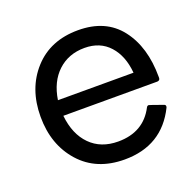

<svg xmlns="http://www.w3.org/2000/svg" viewBox="-99 -619 750 733"><g transform="rotate(-20 276.0 -252.5)"><path d="M289 10Q175 10 108.5 -64.5Q42 -139 42 -253Q42 -367 109 -441Q176 -515 289 -515Q401 -515 459.5 -439.5Q518 -364 518 -242V-238Q518 -228 507 -227H125Q133 -150 176 -106.5Q219 -63 289 -63Q392 -63 436 -148Q439 -154 445 -154Q447 -154 500 -135Q507 -133 507 -127L506 -122Q441 10 289 10ZM433 -290Q427 -360 389.5 -401.5Q352 -443 289 -443Q224 -443 180.5 -402.5Q137 -362 126 -290Z"/></g></svg>

Font: YamahaIndonesia935. App
Style: Regular
Weight: 400
Designer: Dalton Maag Ltd
Foundry: Dalton Maag Ltd
Version: Version 1.002; January 01, 2024; Regular/Italic